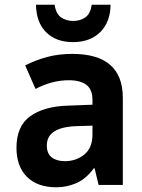

<svg xmlns="http://www.w3.org/2000/svg" viewBox="-20 -786 603 816"><path d="M220 10Q139 10 94.5 -34.5Q50 -79 50 -158Q50 -250 108.5 -292Q167 -334 268 -337L373 -341V-361Q373 -406 347 -425.5Q321 -445 273 -445Q201 -445 131 -408L87 -508Q132 -531 181 -544Q230 -557 287 -557Q502 -557 502 -370V0H399L382 -71H379Q345 -25 304 -7.5Q263 10 220 10ZM256 -101Q303 -101 338 -129Q373 -157 373 -215V-252L307 -250Q179 -246 179 -168Q179 -133 200 -117Q221 -101 256 -101ZM290 -607Q218 -607 176 -649Q134 -691 133 -766H212Q218 -727 239.5 -712Q261 -697 291 -697Q321 -697 342.5 -712Q364 -727 370 -766H450Q449 -692 406 -649.5Q363 -607 290 -607Z"/></svg>

Font: Noto Sans Mono SemiCondensed
Style: Bold
Weight: 700
Width: 4
Designer: Monotype Design Team
Foundry: Monotype Imaging Inc.
Version: Version 2.014